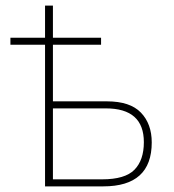

<svg xmlns="http://www.w3.org/2000/svg" viewBox="-20 -662 618 682"><path d="M168 -642H140V-528H17V-503H140V0H347Q519 0 519 -156Q519 -222 480.5 -262Q442 -302 360 -302H168V-503H339V-528H168ZM356 -277Q491 -277 491 -157Q491 -93 457.5 -59Q424 -25 343 -25H168V-277Z"/></svg>

Font: Noto Sans Display Thin
Style: Regular
Weight: 250
Designer: Monotype Design Team
Foundry: Monotype Imaging Inc.
Version: Version 1.900